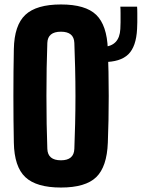

<svg xmlns="http://www.w3.org/2000/svg" viewBox="-20 -830 635 860"><path d="M253 10Q143 10 93.5 -36.5Q44 -83 42 -191Q40 -289 40 -400.5Q40 -512 42 -610Q44 -717 93.5 -763.5Q143 -810 253 -810Q363 -810 411 -763.5Q459 -717 463 -610Q467 -510 467 -399.5Q467 -289 463 -191Q459 -83 411 -36.5Q363 10 253 10ZM253 -112Q311 -112 313 -163Q315 -214 316.5 -275Q318 -336 318 -400.5Q318 -465 316.5 -526Q315 -587 313 -638Q311 -688 253 -688Q194 -688 192 -638Q190 -587 189 -526Q188 -465 188 -400.5Q188 -336 189 -275Q190 -214 192 -163Q194 -112 253 -112ZM443 -552Q432 -552 420 -552.5Q408 -553 399 -554V-621Q410 -620 421 -619.5Q432 -619 443 -620Q515 -624 519 -700Q520 -710 520 -730Q520 -750 520 -770.5Q520 -791 519 -800H594Q595 -791 595 -770.5Q595 -750 595 -730Q595 -710 594 -700Q590 -621 554.5 -586.5Q519 -552 443 -552Z"/></svg>

Font: Big Shoulders Display Black
Style: Regular
Weight: 900
Designer: Patric King
Foundry: XO Type Co
Version: Version 1.000; ttfautohint (v1.8.2)